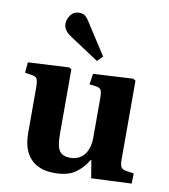

<svg xmlns="http://www.w3.org/2000/svg" viewBox="-89 -875 848 964"><g transform="rotate(10 335.5 -393.0)"><path d="M253 14Q173 14 131 -31Q89 -76 89 -161V-392Q89 -423 83.5 -435.5Q78 -448 56 -451L21 -456L26 -510L235 -521L247 -513V-184Q247 -121 263 -98Q279 -75 318 -75Q363 -75 389 -107Q415 -139 415 -195V-392Q415 -425 409.5 -436.5Q404 -448 383 -451L350 -455L358 -510L561 -521L574 -513V-113Q574 -84 580.5 -73Q587 -62 606 -59L646 -53L645 -1L440 8L425 -82H422Q394 -36 356 -11Q318 14 253 14ZM366 -577 216 -676Q178 -701 178 -735Q178 -755 193 -777.5Q208 -800 238 -800Q253 -800 264 -793.5Q275 -787 288 -767L393 -604Z"/></g></svg>

Font: Literata 36pt
Style: Bold
Weight: 700
Designer: Latin by Veronika Burian and Jose Scaglione. Greek by Irene Vlachou. Cyrillic by Vera Evstafieva.
Foundry: TypeTogether
Version: Version 3.002